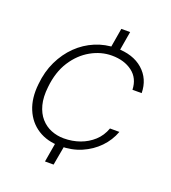

<svg xmlns="http://www.w3.org/2000/svg" viewBox="-130 -701 804 902"><g transform="rotate(20 271.5 -250.0)"><path d="M198 104 219 -19H263L241 104ZM301 -480 322 -604H366L345 -480ZM239 12Q175 12 128.5 -17.5Q82 -47 59.5 -101Q37 -155 45 -227Q51 -291 76 -343Q101 -395 139.5 -432.5Q178 -470 227 -490.5Q276 -511 330 -511Q415 -511 464.5 -467.5Q514 -424 515 -353H469Q467 -410 426.5 -440.5Q386 -471 324 -471Q270 -471 219.5 -442.5Q169 -414 134.5 -360.5Q100 -307 92 -230Q86 -178 96 -140Q106 -102 128 -77Q150 -52 180 -40Q210 -28 243 -28Q286 -28 323.5 -41.5Q361 -55 389.5 -81Q418 -107 432 -146H479Q462 -100 427.5 -64.5Q393 -29 345.5 -8.5Q298 12 239 12Z"/></g></svg>

Font: DM Sans 20pt ExtraLight
Style: Italic
Weight: 250
Italic angle: -10°
Version: Version 4.004;gftools[0.9.30]